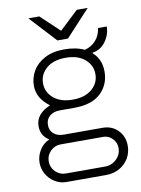

<svg xmlns="http://www.w3.org/2000/svg" viewBox="-98 -786 763 1039"><g transform="rotate(-10 284.0 -266.0)"><path d="M404 -499Q441 -509 465 -536Q489 -563 494 -603H542Q542 -559 514.5 -521Q487 -483 443 -477L442 -473Q488 -433 488 -365Q488 -294 439 -247Q390 -200 293 -200H211Q179 -200 157.5 -182Q136 -164 136 -133Q136 -102 157 -84.5Q178 -67 211 -67H424Q476 -67 509 -33Q542 1 542 52Q542 90 523.5 121Q505 152 472.5 170Q440 188 399 188H182Q147 188 118 170Q89 152 72.5 123Q56 94 56 61Q56 24 76 -8.5Q96 -41 130 -55Q85 -82 85 -135Q85 -170 106.5 -195.5Q128 -221 166 -236Q98 -286 98 -355Q98 -399 120 -436.5Q142 -474 186 -497.5Q230 -521 293 -521Q358 -521 404 -499ZM149 -360Q149 -311 187.5 -278Q226 -245 293 -245Q360 -245 398.5 -278Q437 -311 437 -360Q437 -409 398.5 -442Q360 -475 293 -475Q226 -475 187.5 -442Q149 -409 149 -360ZM186 -18Q153 -18 129.5 5.5Q106 29 106 62Q106 95 129.5 118.5Q153 142 186 142H402Q438 142 464.5 116.5Q491 91 491 55Q491 26 470 4Q449 -18 420 -18ZM295 -623 398 -720H458L324 -575H266L132 -720H192Z"/></g></svg>

Font: Chivo Thin
Style: Regular
Weight: 100
Designer: Hector Gatti
Foundry: Omnibus-Type
Version: Version 1.007